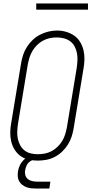

<svg xmlns="http://www.w3.org/2000/svg" viewBox="-20 -923 540 1113"><path d="M198 8Q171 8 145 2Q119 -4 98.5 -19Q78 -34 64.5 -56Q51 -78 45 -103.5Q39 -129 39.5 -156Q40 -183 45 -210L102 -555Q106 -580 114 -604.5Q122 -629 136 -651Q150 -673 169.5 -691.5Q189 -710 212.5 -722Q236 -734 261 -740Q286 -746 311 -746Q338 -746 363.5 -738.5Q389 -731 410 -716.5Q431 -702 444.5 -679.5Q458 -657 464 -632Q470 -607 469.5 -579.5Q469 -552 464 -525L407 -180Q403 -155 395 -130.5Q387 -106 373 -84Q359 -62 339.5 -43.5Q320 -25 296.5 -13Q273 -1 248 3.5Q223 8 198 8ZM199 -29Q220 -29 240.5 -33Q261 -37 279.5 -47Q298 -57 314 -72.5Q330 -88 341 -106.5Q352 -125 358 -145Q364 -165 368 -186L425 -531Q428 -552 429 -573.5Q430 -595 426 -615.5Q422 -636 412.5 -654Q403 -672 386.5 -684Q370 -696 349.5 -701Q329 -706 308 -706Q287 -706 267 -701.5Q247 -697 228.5 -687Q210 -677 194.5 -661.5Q179 -646 168 -627.5Q157 -609 151 -589.5Q145 -570 141 -549L84 -204Q81 -183 80 -161.5Q79 -140 83 -120Q87 -100 96.5 -82Q106 -64 121.5 -51.5Q137 -39 157.5 -34Q178 -29 199 -29ZM191 170Q176 170 161 168.5Q146 167 133 162Q120 157 109 148.5Q98 140 91 127.5Q84 115 83 100.5Q82 86 84 71Q87 51 96.5 32.5Q106 14 122 0Q138 -14 158 -19.5Q178 -25 198 -25L194 0Q182 0 169.5 4.5Q157 9 147.5 18Q138 27 133 39Q128 51 126 63Q123 78 127 92.5Q131 107 142 115.5Q153 124 167.5 127Q182 130 197 130H272L266 170ZM190 -867V-903H490V-867Z"/></svg>

Font: Iosevka Slab XLtObl
Style: Regular
Weight: 200
Italic angle: -9°
Monospace: yes
Designer: Belleve Invis
Foundry: Belleve Invis
Version: Version 11.1.1; ttfautohint (v1.8.3)